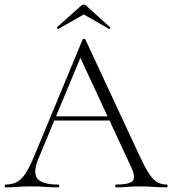

<svg xmlns="http://www.w3.org/2000/svg" viewBox="-22 -805 740 825"><path d="M200 -287 209 -305H468L475 -287ZM694 -12Q698 -12 698 -6Q698 0 694 0Q666 0 636.5 -2Q607 -4 580 -4Q549 -4 526.5 -2Q504 0 477 0Q473 0 473 -6Q473 -12 477 -12Q533 -12 547.5 -27Q562 -42 543 -84L317 -570L336 -587L143 -123Q118 -62 139 -37Q160 -12 228 -12Q233 -12 233 -6Q233 0 228 0Q198 0 173 -2Q148 -4 110 -4Q75 -4 53.5 -2Q32 0 2 0Q-2 0 -2 -6Q-2 -12 2 -12Q29 -12 49 -22Q69 -32 86.5 -58Q104 -84 124 -132L333 -635Q335 -638 339.5 -638Q344 -638 345 -635L577 -137Q600 -87 618 -59.5Q636 -32 654 -22Q672 -12 694 -12ZM223 -688 326 -780Q331 -785 338 -785Q345 -785 349 -780L451 -688Q454 -687 451 -683.5Q448 -680 446 -681L338 -743L229 -681Q228 -680 224.5 -683.5Q221 -687 223 -688Z"/></svg>

Font: Cormorant Infant Light Light
Style: Regular
Weight: 300
Version: Version 4.001